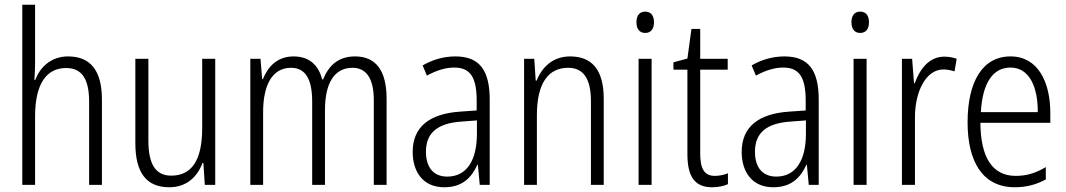

<svg xmlns="http://www.w3.org/2000/svg" viewBox="-20 -780 4498 810"><path d="M128 -518V-760H74V0H128V-289C128 -428 177 -493 259 -493C322 -493 356 -452 356 -351V0H410V-360C410 -482 362 -542 267 -542C196 -542 149 -497 129 -443H125C127 -467 128 -489 128 -518Z M888 -532H833V-240C833 -104 789 -39 702 -39C639 -39 606 -84 606 -186V-532H551V-176C551 -55 595 10 694 10C768 10 813 -35 834 -92H838L844 0H888Z M1478 -542C1409 -542 1368 -506 1343 -445H1339C1325 -502 1287 -542 1219 -542C1149 -542 1110 -498 1089 -446H1086L1079 -532H1036V0H1090V-307C1090 -415 1125 -494 1208 -494C1262 -494 1297 -456 1297 -352V0H1351V-316C1351 -430 1391 -494 1467 -494C1522 -494 1557 -454 1557 -357V0H1611V-363C1611 -486 1563 -542 1478 -542Z M1901 -542C1852 -542 1804 -528 1763 -504L1781 -461C1823 -484 1861 -495 1896 -495C1962 -495 1991 -457 1991 -355V-314L1920 -309C1792 -300 1721 -245 1721 -139C1721 -55 1765 10 1854 10C1930 10 1969 -30 1994 -85H1996L2004 0H2046V-359C2046 -485 2002 -542 1901 -542ZM1926 -267 1992 -272V-216C1992 -105 1950 -35 1867 -35C1811 -35 1777 -71 1777 -140C1777 -219 1825 -260 1926 -267Z M2385 -542C2312 -542 2266 -496 2244 -440H2240L2234 -532H2191V0H2245V-294C2245 -429 2293 -494 2377 -494C2440 -494 2473 -450 2473 -353V0H2527V-363C2527 -486 2477 -542 2385 -542Z M2702 -731C2677 -731 2665 -713 2665 -686C2665 -658 2678 -641 2702 -641C2726 -641 2739 -658 2739 -686C2739 -713 2727 -731 2702 -731ZM2729 -532H2674V0H2729Z M2996 -38C2950 -38 2934 -70 2934 -133V-486H3050V-532H2934V-658H2897L2880 -533L2821 -517V-486H2880V-130C2880 -35 2911 10 2984 10C3011 10 3033 5 3051 -3V-49C3037 -43 3016 -38 2996 -38Z M3289 -542C3240 -542 3192 -528 3151 -504L3169 -461C3211 -484 3249 -495 3284 -495C3350 -495 3379 -457 3379 -355V-314L3308 -309C3180 -300 3109 -245 3109 -139C3109 -55 3153 10 3242 10C3318 10 3357 -30 3382 -85H3384L3392 0H3434V-359C3434 -485 3390 -542 3289 -542ZM3314 -267 3380 -272V-216C3380 -105 3338 -35 3255 -35C3199 -35 3165 -71 3165 -140C3165 -219 3213 -260 3314 -267Z M3609 -731C3584 -731 3572 -713 3572 -686C3572 -658 3585 -641 3609 -641C3633 -641 3646 -658 3646 -686C3646 -713 3634 -731 3609 -731ZM3636 -532H3581V0H3636Z M3963 -541C3899 -541 3860 -487 3839 -429H3836L3828 -532H3785V0H3840V-282C3839 -391 3885 -487 3960 -487C3977 -487 3994 -483 4007 -479L4016 -532C4000 -538 3981 -541 3963 -541Z M4243 -542C4124 -542 4062 -434 4062 -264C4062 -99 4125 10 4261 10C4312 10 4353 -2 4392 -23V-75C4348 -49 4310 -38 4265 -38C4167 -38 4117 -115 4116 -262H4411V-303C4411 -434 4359 -542 4243 -542ZM4243 -495C4323 -495 4359 -412 4358 -307H4118C4125 -432 4170 -495 4243 -495Z"/></svg>

Font: Noto Sans Malayalam Condensed Light
Style: Regular
Weight: 300
Width: 3
Designer: Jelle Bosma - Monotype Design Team
Foundry: Monotype Imaging Inc.
Version: Version 2.104